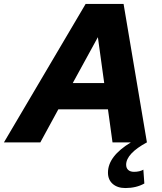

<svg xmlns="http://www.w3.org/2000/svg" viewBox="-74 -720 821 971"><path d="M560 231Q520 231 496 210Q472 189 472 153Q472 70 588 0H495L472 -167H221L130 0H-54L359 -700H551L669 0Q617 28 590.5 56.5Q564 85 564 113Q564 130 574.5 139.5Q585 149 604 149Q618 149 630.5 146Q643 143 651 138L656 208Q615 231 560 231ZM294 -300H453L421 -532Z"/></svg>

Font: Red Hat Text VF
Style: Italic
Weight: 400
Italic angle: -12°
Designer: Pentagram, MCKL
Foundry: Pentagram, MCKL
Version: Version 1.023